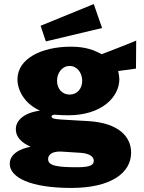

<svg xmlns="http://www.w3.org/2000/svg" viewBox="-20 -755 709 946"><path d="M442 -735 180 -628 206 -551 483 -617ZM331 171C527 171 626 97 626 -3C626 -83 563 -148 420 -158C376 -161 335 -163 317 -164C266 -167 234 -167 234 -181C234 -186 238 -188 248 -190C265 -188 301 -187 317 -187C481 -187 568 -277 568 -365C568 -371 566 -390 562 -405L650 -417L651 -555C594 -531 520 -503 481 -488C443 -508 403 -525 329 -525C188 -525 66 -468 66 -364C66 -309 102 -243 177 -210C96 -199 58 -160 58 -119C58 -62 116 -40 131 -32C123 -30 28 -15 28 52C28 118 127 171 331 171ZM323 -289C286 -289 261 -318 261 -357C261 -396 286 -430 323 -430C360 -430 385 -396 385 -357C385 -318 360 -289 323 -289ZM361 69C262 69 217 62 217 29C217 12 230 -11 284 -8L378 -2C418 1 442 15 442 37C442 56 429 69 361 69Z"/></svg>

Font: United Sans Black
Style: Regular
Weight: 900
Designer: Pablo Impallari, Rodrigo Fuenzalida (Modified by Dan O. Williams)
Version: Version 1.000;PS 001.000;hotconv 1.0.88;makeotf.lib2.5.64775